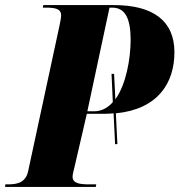

<svg xmlns="http://www.w3.org/2000/svg" viewBox="-63 -734 705 754"><path d="M-43 0H313L315 -10H287C250 -10 222 -14 222 -40C222 -48 226 -64 230 -80L278 -287H346C359 -287 371 -288 383 -289L389 -168H398L392 -289C557 -305 622 -408 622 -529C622 -653 537 -714 385 -714H107L105 -704H116C153 -704 177 -700 177 -674C177 -667 176 -657 171 -635L48 -64C39 -17 5 -10 -31 -10H-42ZM307 -297H280L367 -704H378C428 -704 450 -662 450 -578C450 -503 432 -402 390 -344L385 -444H375L380 -333C361 -311 336 -297 307 -297Z"/></svg>

Font: Noto Serif Display Condensed Black
Style: Italic
Weight: 900
Width: 3
Italic angle: -12°
Designer: Monotype Design Team
Foundry: Monotype Imaging Inc.
Version: Version 2.009